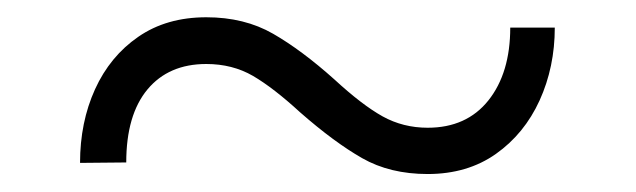

<svg xmlns="http://www.w3.org/2000/svg" viewBox="-20 -405 725 219"><path d="M562 -373.5H612.8Q612.8 -328.6 595.5 -290.5Q578.1 -252.4 545.7 -229.5Q513.2 -206.5 467.8 -206.5Q424.8 -206.5 393.1 -224.6Q361.3 -242.7 322.3 -276.9Q292 -304.7 268.6 -318.4Q245.1 -332 215.3 -332Q172.4 -332 148.2 -303Q124 -273.9 124 -219.7L71.3 -219.2Q71.3 -265.6 88.4 -303.2Q105.5 -340.8 137.7 -363Q169.9 -385.3 215.3 -385.3Q258.8 -385.3 291.5 -366.5Q324.2 -347.7 361.3 -314.5Q393.1 -285.2 416.5 -272.2Q439.9 -259.3 467.8 -259.3Q512.2 -259.3 537.1 -290.5Q562 -321.8 562 -373.5Z"/></svg>

Font: Vazirmatn UI ExtraLight
Style: Regular
Weight: 200
Designer: Saber Rastikerdar
Foundry: Saber Rastikerdar
Version: Version 33.003